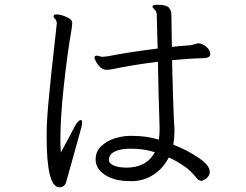

<svg xmlns="http://www.w3.org/2000/svg" viewBox="-20 -772 1040 811"><path d="M384 -98V-99Q384 -132 407.5 -154.5Q431 -177 464.5 -187.5Q498 -198 529 -198H541Q600 -198 651 -182Q654 -203 654 -223V-236L650 -371L647 -511Q540 -498 461 -481Q441 -477 432 -477Q415 -477 403 -488.5Q391 -500 385 -513Q379 -526 379 -529Q379 -534 384 -536Q386 -537 389 -537Q393 -537 400.5 -534.5Q408 -532 413 -532L434 -534Q518 -551 646 -567L644 -637Q642 -713 642 -714Q640 -725 632 -732.5Q624 -740 624 -744V-745Q625 -752 643 -752Q683 -752 693.5 -739.5Q704 -727 704 -708L706 -574Q731 -577 785 -581Q792 -582 802 -585.5Q812 -589 819 -589L825 -588Q838 -586 852 -574Q866 -562 868 -546V-542Q868 -526 832 -526Q779 -525 707 -518L708 -466Q709 -428 711.5 -348Q714 -268 716 -241Q717 -233 717 -216Q717 -191 712 -161Q769 -139 817.5 -106.5Q866 -74 866 -47Q866 -35 859 -26Q852 -17 843 -12.5Q834 -8 831 -8Q819 -8 807 -24Q771 -71 693 -107Q670 -62 630.5 -35.5Q591 -9 543 -7H528Q464 -7 424 -33Q384 -59 384 -98ZM278 -204Q293 -234 302 -249Q314 -265 321 -265Q327 -265 327 -255Q327 -249 324 -235L293 -123L260 -5Q257 8 249 13.5Q241 19 231 19Q177 19 177 -193Q177 -225 177.5 -236Q178 -247 178 -248Q181 -315 197 -465Q213 -615 220 -673Q220 -680 216 -688Q215 -690 210.5 -694.5Q206 -699 206 -703L207 -706Q209 -711 219 -711Q236 -711 258 -701.5Q280 -692 284 -682Q285 -680 285 -674Q285 -671 283 -653Q264 -543 249.5 -409Q235 -275 235 -181Q235 -160 237 -128ZM514 -64Q599 -64 634 -129Q588 -144 531 -144Q492 -144 467 -133Q442 -122 440 -99V-97Q440 -81 461.5 -72.5Q483 -64 514 -64Z"/></svg>

Font: Iansui
Style: Regular
Weight: 400
Designer: But Ko / Fontworks Inc.
Foundry: zi-hi.com / Fontworks Inc.
Version: Version 1.002